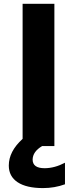

<svg xmlns="http://www.w3.org/2000/svg" viewBox="-20 -752 384 991"><path d="M202.1 218.8Q116.2 218.8 70.8 188.5Q25.4 158.2 25.4 102.5Q25.4 29.3 96.7 -35.2V-732.4H260.7V2H197.3Q149.4 30.3 148.4 71.3Q148.4 116.2 210 116.2Q261.7 116.2 315.4 87.9V199.2Q261.7 218.8 202.1 218.8Z"/></svg>

Font: Nasu
Style: Bold
Weight: 700
Designer: Ryoko NISHIZUKA (kana &amp; ideographs); Paul D. Hunt (Latin, Greek &amp; Cyrillic); Wenlong ZHANG (bopomofo); Sandoll C
Version: Version 2014.1215